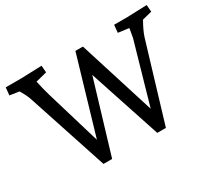

<svg xmlns="http://www.w3.org/2000/svg" viewBox="-137 -943 1285 1175"><g transform="rotate(-30 505.5 -355.0)"><path d="M1009 -661 941 -644Q907 -584 895 -545L731 0H670L503 -506L351 0H290L107 -556Q96 -592 74 -629L67 -641L1 -651L6 -705H115L262 -710L266 -661L187 -641Q199 -584 214 -533L329 -148L487 -685H540L709 -148L832 -578L843 -641L767 -651L772 -705H862L1005 -710Z"/></g></svg>

Font: Andada SC
Style: Regular
Weight: 400
Designer: Carolina Giovagnoli
Foundry: Carolina Giovagnoli
Version: Version 1.003